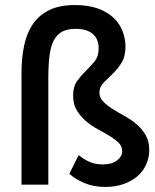

<svg xmlns="http://www.w3.org/2000/svg" viewBox="-20 -730 613 759"><path d="M396 9Q350 9 313.5 -6.5Q277 -22 254 -43L291 -117Q311 -100 334 -90Q357 -80 385 -80Q423 -80 443 -96Q463 -112 463 -133Q463 -152 448.5 -166Q434 -180 412.5 -193Q391 -206 366 -219.5Q341 -233 319.5 -251.5Q298 -270 283.5 -294Q269 -318 269 -352Q269 -388 285 -410Q301 -432 319.5 -450Q338 -468 354 -487.5Q370 -507 370 -539Q370 -576 346.5 -596Q323 -616 279 -616Q246 -616 225 -604.5Q204 -593 192 -569Q180 -545 175.5 -508Q171 -471 171 -420V0H65V-440Q65 -501 75.5 -550.5Q86 -600 110.5 -635.5Q135 -671 175.5 -690.5Q216 -710 276 -710Q330 -710 368 -696Q406 -682 430 -658.5Q454 -635 465 -605.5Q476 -576 476 -546Q476 -506 460 -481Q444 -456 424.5 -437.5Q405 -419 389 -402.5Q373 -386 373 -364Q373 -344 387.5 -329Q402 -314 424 -300Q446 -286 471.5 -272Q497 -258 519 -239.5Q541 -221 555.5 -196.5Q570 -172 570 -137Q570 -107 558 -80Q546 -53 523.5 -33.5Q501 -14 468.5 -2.5Q436 9 396 9Z"/></svg>

Font: Tilda Sans Semibold
Style: Regular
Weight: 600
Designer: ParaType Ltd
Foundry: ParaType Ltd
Version: Version 1.009